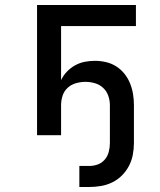

<svg xmlns="http://www.w3.org/2000/svg" viewBox="-20 -540 640 767"><path d="M297 207V123H336Q354 123 370.5 117Q387 111 398.5 97.5Q410 84 414.5 66.5Q419 49 419 31V-120Q419 -139 412.5 -157.5Q406 -176 392 -189Q378 -202 359.5 -207.5Q341 -213 321 -213Q302 -213 283 -207.5Q264 -202 250 -189Q236 -176 230 -157.5Q224 -139 224 -120V0H128V-520H523V-436H224V-220Q233 -239 247.5 -254Q262 -269 280 -279Q298 -289 318 -293Q338 -297 359 -297Q381 -297 403 -292Q425 -287 444 -275Q463 -263 477 -245.5Q491 -228 499.5 -207Q508 -186 511.5 -164Q515 -142 515 -120V31Q515 55 510.5 78.5Q506 102 495 123Q484 144 467 161Q450 178 428.5 188.5Q407 199 383.5 203Q360 207 336 207Z"/></svg>

Font: Iosevka Aile Medium
Style: Regular
Weight: 500
Designer: Belleve Invis
Foundry: Belleve Invis
Version: Version 27.3.5; ttfautohint (v1.8.4)